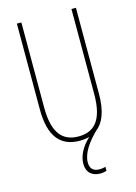

<svg xmlns="http://www.w3.org/2000/svg" viewBox="-137 -786 759 1074"><g transform="rotate(-15 243.0 -248.5)"><path d="M254 139C254 85 297 27 345 -20C387 -52 414 -112 414 -217V-714H388V-221C388 -63 328 -15 243 -15C152 -15 98 -71 98 -221V-714H72V-217C72 -59 133 10 243 10C263 10 282 8 299 3C254 45 228 94 228 140C228 192 261 217 307 217C322 217 335 214 343 211V188C337 190 322 193 308 193C272 193 254 174 254 139Z"/></g></svg>

Font: Noto Sans Devanagari UI ExtraCondensed Thin
Style: Regular
Weight: 100
Width: 2
Designer: Jelle Bosma - Monotype Design Team
Foundry: Monotype Imaging Inc.
Version: Version 2.004